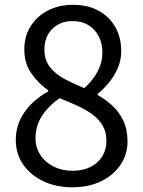

<svg xmlns="http://www.w3.org/2000/svg" viewBox="-20 -764 595 797"><path d="M279.8 13.4Q212.3 13.4 159.4 -11.9Q106.5 -37.2 76 -81.3Q45.6 -125.4 45.6 -182Q45.6 -231.4 65.2 -270.5Q84.9 -309.7 115.9 -338.1Q147 -366.6 180.4 -384.6V-389Q140.4 -416.7 110.7 -458.6Q80.9 -500.4 80.9 -558.2Q80.9 -614.1 107.5 -655.8Q134 -697.4 179.4 -720.7Q224.8 -744 282.2 -744Q344.9 -744 389.7 -719.2Q434.5 -694.4 458.9 -651.1Q483.2 -607.8 483.2 -551.1Q483.2 -513 467.8 -479Q452.3 -444.9 430.1 -418.4Q407.9 -391.9 385.5 -374.5V-369.5Q417.9 -351.5 446.2 -325.5Q474.5 -299.5 491.9 -263.2Q509.3 -226.8 509.3 -176.4Q509.3 -123.7 480.5 -80.4Q451.6 -37.2 400.2 -11.9Q348.7 13.4 279.8 13.4ZM329.7 -398Q366.6 -431.3 385.8 -468.4Q405.1 -505.6 405.1 -546.4Q405.1 -582.5 390.5 -612Q375.9 -641.4 348 -659Q320 -676.5 280.6 -676.5Q230.1 -676.5 197.2 -644.1Q164.3 -611.6 164.3 -558.2Q164.3 -514.6 187.7 -485.2Q211 -455.7 249 -435.6Q287 -415.4 329.7 -398ZM281.4 -55.1Q323.9 -55.1 355.3 -70.8Q386.8 -86.5 404.3 -114.7Q421.8 -142.8 421.8 -179.1Q421.8 -216 406.1 -242.7Q390.4 -269.4 363.8 -289Q337.2 -308.6 302 -324.6Q266.9 -340.7 228 -356.3Q184.1 -327.6 155.7 -285.2Q127.4 -242.8 127.4 -190.1Q127.4 -151.6 147.4 -121Q167.4 -90.3 202.6 -72.7Q237.7 -55.1 281.4 -55.1Z"/></svg>

Font: Shanggu Sans SC VF
Style: Regular
Weight: 250
Designer: GuiWonder
Version: Version 1.021